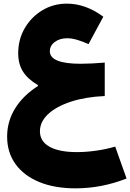

<svg xmlns="http://www.w3.org/2000/svg" viewBox="-20 -694 706 1040"><path d="M539.6 -603.5 459.5 -455.1Q425.8 -470.2 397 -478.5Q368.2 -486.8 344.2 -486.8Q303.7 -486.8 276.9 -466.8Q250 -446.8 250 -416.5Q250 -348.6 417.5 -348.6Q445.3 -348.6 478.5 -350.3Q511.7 -352.1 547.4 -355V-173.8Q444.3 -169.4 365 -143.6Q285.6 -117.7 241 -76.2Q196.3 -34.7 196.3 17.1Q196.3 71.8 248.3 100.8Q300.3 129.9 396.5 129.9Q446.3 129.9 501 122.1Q555.7 114.3 604 100.1L665.5 272.9Q530.3 326.2 389.2 326.2Q275.9 326.2 192.6 292Q109.4 257.8 64 194.8Q18.6 131.8 18.6 45.9Q18.6 -36.1 61.5 -106.2Q104.5 -176.3 185.5 -228V-232.9Q129.4 -266.1 104 -307.1Q78.6 -348.1 78.6 -405.3Q78.6 -480.5 114 -541.3Q149.4 -602.1 209.2 -638.2Q269 -674.3 342.3 -674.3Q443.8 -674.3 539.6 -603.5Z"/></svg>

Font: Estedad-FD Black
Style: Regular
Weight: 900
Designer: Amin Abedi
Version: Version 7.3